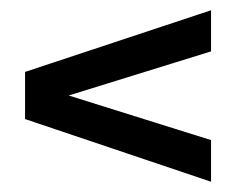

<svg xmlns="http://www.w3.org/2000/svg" viewBox="-20 -500 460 374"><path d="M391.1 -399.9 113.8 -314 391.1 -227.1V-146L28.8 -268.1V-359.9L391.1 -480Z"/></svg>

Font: Teko
Style: Regular
Weight: 400
Designer: Manushi Parikh, Jonny Pinhorn
Foundry: Indian Type Foundry
Version: Version 2.000;PS 1.0;hotconv 1.0.79;makeotf.lib2.5.61930